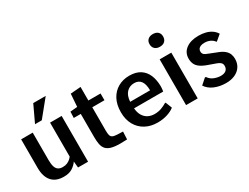

<svg xmlns="http://www.w3.org/2000/svg" viewBox="-67 -1346 2494 1920"><g transform="rotate(-30 1179.5 -386.0)"><path d="M251.5 9.8Q160.2 9.8 113.3 -44.2Q66.4 -98.1 66.4 -198.2V-528.3H200.2V-210.9Q200.2 -165 209.2 -136Q218.3 -106.9 238 -93.3Q257.8 -79.6 289.1 -79.6Q319.8 -79.6 341.1 -88.9Q362.3 -98.1 377 -111.1Q391.6 -124 400.4 -135.7V-528.3H534.2V0H418.5L411.6 -72.8Q388.7 -38.6 350.3 -14.4Q312 9.8 251.5 9.8ZM262.2 -589.8 352.5 -781.7H496.6L340.3 -589.8Z M905.3 4.4Q841.3 4.4 802.5 -6.8Q763.7 -18.1 743.7 -41Q723.6 -64 716.8 -99.9Q710 -135.7 710 -185.5V-450.2H628.9L631.8 -521.5L713.9 -528.8L724.6 -675.8L842.8 -685.1V-528.3H983.4V-450.2H842.8V-182.1Q842.8 -147 848.1 -127.2Q853.5 -107.4 870.6 -98.9Q887.7 -90.3 921.9 -88.9Q938.5 -88.4 954.8 -87.6Q971.2 -86.9 987.8 -86.4L983.4 2.4Q963.9 2.9 944.3 3.4Q924.8 3.9 905.3 4.4Z M1334.5 9.8Q1255.4 9.8 1194.6 -23.4Q1133.8 -56.6 1099.6 -117.9Q1065.4 -179.2 1065.4 -263.7Q1065.4 -349.6 1098.1 -411.4Q1130.9 -473.1 1188.5 -506.1Q1246.1 -539.1 1319.8 -539.1Q1394.5 -539.1 1443.1 -508.3Q1491.7 -477.5 1515.9 -421.9Q1540 -366.2 1541 -291Q1541 -278.8 1539.8 -265.6Q1538.6 -252.4 1537.4 -243.2Q1536.1 -233.9 1535.6 -231.9H1199.2Q1203.1 -181.2 1223.6 -147.2Q1244.1 -113.3 1276.9 -96.4Q1309.6 -79.6 1350.1 -79.6Q1393.1 -79.6 1427.5 -92Q1461.9 -104.5 1493.7 -123.5H1501L1530.3 -49.3Q1499 -23.4 1447.5 -6.8Q1396 9.8 1334.5 9.8ZM1198.2 -308.1H1428.2Q1427.7 -379.9 1401.9 -415Q1376 -450.2 1325.2 -450.2Q1272.5 -450.2 1237.8 -414.8Q1203.1 -379.4 1198.2 -308.1Z M1666 0V-528.3H1800.3V0ZM1732.4 -635.7Q1695.8 -635.7 1674.8 -655.5Q1653.8 -675.3 1653.8 -710Q1653.8 -743.2 1674.8 -762.5Q1695.8 -781.7 1732.4 -781.7Q1769 -781.7 1789.8 -762.5Q1810.5 -743.2 1810.5 -710Q1810.5 -675.3 1789.8 -655.5Q1769 -635.7 1732.4 -635.7Z M2125.5 9.8Q2053.2 9.8 1994.1 -14.9Q1935.1 -39.6 1902.8 -88.4L1966.8 -145H1977.5Q2002.4 -108.4 2041.3 -93.8Q2080.1 -79.1 2114.3 -79.1Q2154.3 -79.1 2175.5 -96.7Q2196.8 -114.3 2196.8 -148.4Q2196.8 -161.1 2191.7 -172.1Q2186.5 -183.1 2172.1 -192.9Q2157.7 -202.6 2129.9 -211.9L2064 -235.4Q2007.3 -254.4 1976.1 -276.6Q1944.8 -298.8 1932.4 -326.4Q1919.9 -354 1919.9 -389.2Q1919.9 -458.5 1973.9 -498.8Q2027.8 -539.1 2119.1 -539.1Q2163.1 -539.1 2200.4 -529.5Q2237.8 -520 2266.8 -500.2Q2295.9 -480.5 2314.5 -450.2L2251.5 -397H2245.6Q2228.5 -421.4 2200 -434.8Q2171.4 -448.2 2137.2 -448.2Q2109.9 -448.2 2092.3 -441.4Q2074.7 -434.6 2065.9 -421.9Q2057.1 -409.2 2057.1 -391.6Q2057.1 -372.6 2069.3 -359.1Q2081.5 -345.7 2122.6 -331.5L2198.7 -301.3Q2249 -283.2 2275.6 -260.5Q2302.2 -237.8 2312 -211.9Q2321.8 -186 2321.8 -157.2Q2321.8 -105.5 2297.1 -68.1Q2272.5 -30.8 2228.3 -10.5Q2184.1 9.8 2125.5 9.8Z"/></g></svg>

Font: Comme SemiBold
Style: Regular
Weight: 600
Version: Version 1.000;gftools[0.9.27]